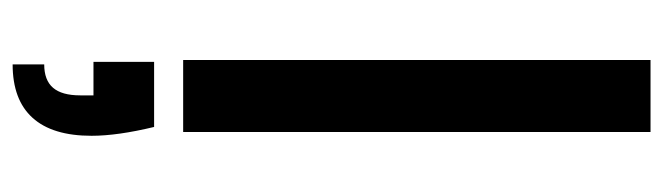

<svg xmlns="http://www.w3.org/2000/svg" viewBox="-393 -387 1050 304"><g transform="rotate(90 132.0 -235.0)"><path d="M189 -740V0H75V-740ZM181 46Q195 104 195 145Q195 207 166.5 238.5Q138 270 82 270V220Q107 220 119 206Q131 192 131 163V142H78V46Z"/></g></svg>

Font: Fz Poppins Med
Style: Regular
Weight: 500
Designer: Ninad Kale (Devanagari), Jonny Pinhorn (Latin)
Foundry: Indian Type Foundry
Version: Vit hóa bi Vntype.Com & FontZin.Com